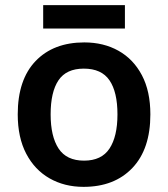

<svg xmlns="http://www.w3.org/2000/svg" viewBox="-20 -717 654 747"><path d="M565 -272Q565 -137 495 -63.5Q425 10 305 10Q231 10 173 -23Q115 -56 82 -119Q49 -182 49 -272Q49 -407 118.5 -479.5Q188 -552 308 -552Q383 -552 441 -519.5Q499 -487 532 -424.5Q565 -362 565 -272ZM177 -272Q177 -186 208 -139Q239 -92 307 -92Q375 -92 406 -139Q437 -186 437 -272Q437 -359 406 -404.5Q375 -450 306 -450Q238 -450 207.5 -404.5Q177 -359 177 -272ZM466 -697V-606H148V-697Z"/></svg>

Font: Noto Sans Medefaidrin SemiBold
Style: Regular
Weight: 600
Designer: Dalton Maag Ltd
Foundry: Dalton Maag Ltd
Version: Version 1.002; ttfautohint (v1.8.4.7-5d5b)